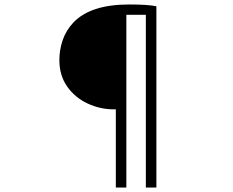

<svg xmlns="http://www.w3.org/2000/svg" viewBox="-20 -779 1040 857"><path d="M245 -511Q245 -557 260 -600.5Q275 -644 308 -679Q385 -759 556 -759Q641 -759 678 -751V58H631V-713H544V58H497V-291H487Q427 -291 371 -317Q315 -343 280 -392.5Q245 -442 245 -511Z"/></svg>

Font: Merged Yaku Han JP Light
Style: Regular
Weight: 300
Designer: Ryoko NISHIZUKA 西塚涼子 (kana, bopomofo & ideographs); Paul D. Hunt (Latin, Greek & Cyrillic); Sandoll Communications 산돌커뮤니
Foundry: Adobe
Version: Version 2.004